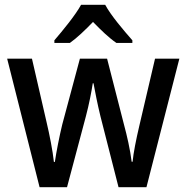

<svg xmlns="http://www.w3.org/2000/svg" viewBox="-20 -786 782 805"><path d="M421 -766H320C296 -722 244 -659 208 -617V-606H273C304 -628 336 -659 370 -694C404 -659 436 -628 468 -606H535V-617C499 -658 445 -721 421 -766ZM401 -299 477 -1H594L732 -540H630L564 -258C551 -203 539 -143 536 -108H532C526 -158 512 -219 500 -263L429 -540H315L241 -264C229 -215 216 -148 210 -107H206C201 -154 188 -220 175 -275L114 -540H10L146 -1H261L340 -298C353 -347 364 -403 369 -437H372C378 -404 389 -348 401 -299Z"/></svg>

Font: Noto Sans Khmer UI SemiCondensed Medium
Style: Regular
Weight: 500
Width: 4
Designer: Danh Hong and the Monotype Design Team
Foundry: Monotype Imaging Inc.
Version: Version 2.002